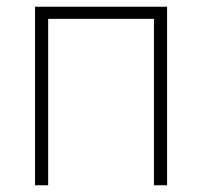

<svg xmlns="http://www.w3.org/2000/svg" viewBox="-20 -550 600 570"><path d="M476 -530V0H437V-494H123V0H84V-530Z"/></svg>

Font: Noto Sans Disp ExtLt
Style: Regular
Weight: 200
Designer: Monotype Design Team
Foundry: Monotype Imaging Inc.
Version: Version 2.000;GOOG;noto-source:20170915:90ef993387c0